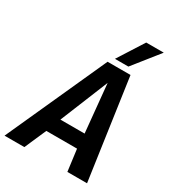

<svg xmlns="http://www.w3.org/2000/svg" viewBox="-252 -1051 1068 1175"><g transform="rotate(30 282.5 -463.5)"><path d="M-35 0 285 -707H447L548 0H409L389 -153H172L105 0ZM212 -256H383L350 -595ZM315 -745 431 -927H555L410 -745Z"/></g></svg>

Font: Georama ExtraCondensed Thin SemiBold
Style: Italic
Weight: 600
Italic angle: -9°
Version: Version 1.001